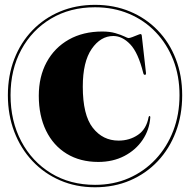

<svg xmlns="http://www.w3.org/2000/svg" viewBox="-20 -748 784 792"><path d="M372 24.5Q293.5 24.5 227.8 -4Q162 -32.5 113.8 -83.8Q65.5 -135 39 -204.2Q12.5 -273.5 12.5 -355Q12.5 -436.5 39 -504.8Q65.5 -573 113.8 -623Q162 -673 227.8 -700.5Q293.5 -728 372 -728Q450.5 -728 516.2 -700.5Q582 -673 630.2 -623.2Q678.5 -573.5 705 -505.2Q731.5 -437 731.5 -355Q731.5 -273 705.2 -203.8Q679 -134.5 630.8 -83.2Q582.5 -32 516.8 -3.8Q451 24.5 372 24.5ZM372 14.5Q448 14.5 511.5 -13.2Q575 -41 622 -91.2Q669 -141.5 694.8 -208.8Q720.5 -276 720.5 -355.5Q720.5 -434.5 694.8 -500.5Q669 -566.5 622.2 -615.5Q575.5 -664.5 511.8 -691.2Q448 -718 372 -718Q269 -718 190.5 -671.2Q112 -624.5 67.8 -542.8Q23.5 -461 23.5 -355.5Q23.5 -248.5 67.8 -165Q112 -81.5 190.5 -33.5Q269 14.5 372 14.5ZM600 -264Q596.5 -212.5 568.2 -170.8Q540 -129 492.8 -104.5Q445.5 -80 385.5 -80Q310.5 -80 255.2 -113.8Q200 -147.5 170 -209Q140 -270.5 140 -353Q140 -432 172.5 -491.8Q205 -551.5 264 -584.8Q323 -618 402 -618Q433.5 -618 456.2 -611.2Q479 -604.5 492.8 -597.8Q506.5 -591 510 -591Q515 -591 525.8 -595Q536.5 -599 546.5 -603.2Q556.5 -607.5 559.5 -607.5Q564.5 -607.5 565 -599.5L582 -448.5Q583 -440 579 -439.5Q573 -438 571 -446.5Q550 -531 517.2 -565.2Q484.5 -599.5 447.5 -599.5Q395 -599.5 358.2 -546.2Q321.5 -493 321.5 -390.5Q321.5 -273.5 362.8 -220.8Q404 -168 469 -168Q514.5 -168 549.2 -191.8Q584 -215.5 593 -265Q594.5 -269.5 597 -269.5Q600 -269.5 600 -264Z"/></svg>

Font: Fraunces 144pt S000 Black
Style: Regular
Weight: 900
Version: Version 1.000; ttfautohint (v1.8.3)